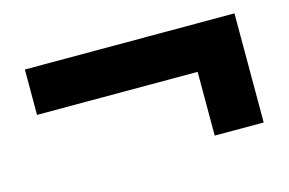

<svg xmlns="http://www.w3.org/2000/svg" viewBox="-52 -518 775 515"><g transform="rotate(-15 335.0 -260.5)"><path d="M490 -109V-286H44V-412H626V-109Z"/></g></svg>

Font: Our Lexend SemiBold
Style: Regular
Weight: 600
Designer: Bonnie Shaver-Troup, Thomas Jockin
Foundry: Lexend
Version: Version 1.007